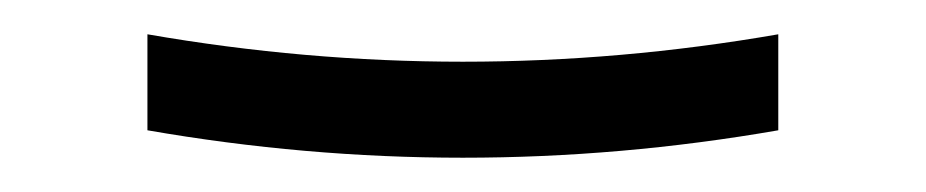

<svg xmlns="http://www.w3.org/2000/svg" viewBox="-20 -388 540 112"><path d="M250 -296Q204 -296 158 -300Q112 -304 66 -312V-368Q112 -360 158 -356Q204 -352 250 -352Q296 -352 342 -356Q388 -360 434 -368V-312Q388 -304 342 -300Q296 -296 250 -296Z"/></svg>

Font: Iosevka Light
Style: Regular
Weight: 300
Monospace: yes
Designer: Belleve Invis
Foundry: Belleve Invis
Version: Version 32.5.0; ttfautohint (v1.8.4)